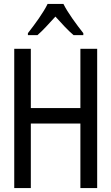

<svg xmlns="http://www.w3.org/2000/svg" viewBox="-20 -964 570 984"><path d="M123 -794V-784H172C199 -807 232 -844 264 -879C296 -844 327 -809 357 -784H407V-794C373 -837 327 -899 305 -944H224C203 -900 159 -840 123 -794ZM53 0H138V-331H392V0H478V-714H392V-410H138V-714H53Z"/></svg>

Font: Noto Sans Mono Condensed
Style: Regular
Weight: 400
Width: 3
Designer: Monotype Design Team
Foundry: Monotype Imaging Inc.
Version: Version 2.014